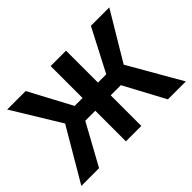

<svg xmlns="http://www.w3.org/2000/svg" viewBox="-132 -1020 1312 1312"><g transform="rotate(-45 523.5 -364.0)"><path d="M598.1 -727.5V0H449.2V-727.5ZM18.6 0 241.7 -379.9 29.3 -727.5H208L372.6 -418.9H678.2L838.4 -727.5H1016.1L809.1 -381.3L1028.3 0H855L696.3 -295.9H352.5L189.9 0Z"/></g></svg>

Font: Inter 20pt
Style: Bold
Weight: 700
Version: Version 4.001;git-66647c0bb